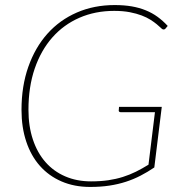

<svg xmlns="http://www.w3.org/2000/svg" viewBox="-20 -731 726 759"><path d="M590 -69Q563.5 -51 536 -36.8Q508.5 -22.5 477.8 -12.5Q447 -2.5 412.2 2.8Q377.5 8 336.5 8Q273.5 8 223.2 -13.8Q173 -35.5 137.8 -75.2Q102.5 -115 83.8 -171.2Q65 -227.5 65 -296.5Q65 -390.5 92 -467Q119 -543.5 167.5 -597.8Q216 -652 283.8 -681.5Q351.5 -711 433.5 -711Q470.5 -711 500.8 -705.8Q531 -700.5 556.2 -690.2Q581.5 -680 602.8 -664.5Q624 -649 643 -628.5L635 -619Q631 -613 623.5 -615Q620.5 -616 614.8 -621.8Q609 -627.5 599.2 -635.5Q589.5 -643.5 575 -652.8Q560.5 -662 540.2 -669.8Q520 -677.5 493 -682.8Q466 -688 431.5 -688Q356.5 -688 294 -660.8Q231.5 -633.5 186.8 -582.8Q142 -532 117.2 -459.8Q92.5 -387.5 92.5 -297Q92.5 -232 110 -179.5Q127.5 -127 159.8 -90.2Q192 -53.5 237.8 -33.8Q283.5 -14 340 -14Q377.5 -14 408 -18.5Q438.5 -23 465.5 -31.5Q492.5 -40 517.2 -52.2Q542 -64.5 567 -80L592.5 -287.5H457Q453 -287.5 450.8 -290Q448.5 -292.5 449.5 -295L450.5 -308.5H619.5Z"/></svg>

Font: Lato ExtraLight
Style: Italic
Weight: 275
Italic angle: -7°
Designer: Lukasz Dziedzic with Adam Twardoch and Botio Nikoltchev
Foundry: tyPoland Lukasz Dziedzic
Version: Version 2.015; 2015-08-06; http://www.latofonts.com/